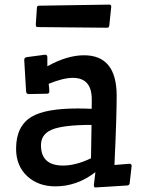

<svg xmlns="http://www.w3.org/2000/svg" viewBox="-20 -807 624 851"><path d="M352.5 -562Q497.1 -562 497.1 -382.3Q497.1 -339.8 495.1 -272.5L491.7 -176.8Q490.7 -147.9 489.3 -122.1L487.3 -75.7L516.6 -78.1Q532.7 -79.1 553.2 -81.1Q563.5 -81.1 563.5 -71.8L554.7 5.4Q553.2 14.2 543.9 15.1L402.8 23.9Q396 23.9 396 13.2L402.8 -43.9Q321.3 19 225.6 19Q150.9 19 102.5 -24.4Q51.3 -70.3 51.3 -147.9Q51.3 -249 121.1 -290Q182.6 -326.2 323.7 -326.2Q353 -326.2 386.2 -324.7Q386.7 -337.4 386.7 -348.1V-366.7Q386.7 -461.9 303.2 -461.9Q259.8 -461.9 195.8 -435.5L197.8 -417Q198.7 -407.7 198.7 -402.3Q198.7 -391.6 188 -391.6L105.5 -390.1Q96.7 -391.6 95.7 -400.9L87.4 -540.5Q87.4 -552.2 98.1 -553.7L179.7 -564.5Q189.9 -564.5 189.9 -553.7V-513.2Q277.3 -562 352.5 -562ZM259.8 -73.2Q315.9 -73.2 383.3 -105.5Q384.3 -137.7 384.5 -176.5Q384.8 -215.3 385.7 -253.4Q257.3 -253.4 207.5 -231.4Q161.6 -210.9 161.6 -163.1Q161.6 -73.2 259.8 -73.2ZM465.3 -786.6Q473.1 -785.6 473.1 -777.3L464.4 -693.8Q463.4 -688 461.2 -686Q459 -684.1 452.6 -684.1L145.5 -687Q138.7 -687 138.7 -698.7L143.6 -772.5Q144.5 -781.7 151.4 -781.7Z"/></svg>

Font: Wellfleet
Style: Regular
Weight: 400
Designer: Riccardo De Franceschi
Foundry: Riccardo De Franceschi
Version: Version 1.002